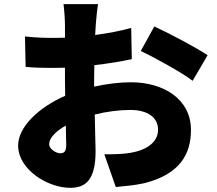

<svg xmlns="http://www.w3.org/2000/svg" viewBox="-20 -840 1040 922"><path d="M721 -713 656 -595C717 -567 858 -489 905 -452L977 -575C921 -612 801 -676 721 -713ZM296 -237 298 -143C298 -108 284 -104 269 -104C250 -104 216 -124 216 -148C216 -176 246 -209 296 -237ZM100 -665 103 -519C137 -515 177 -514 249 -514L292 -515V-458L293 -380C167 -325 67 -231 67 -141C67 -26 209 62 317 62C389 62 439 27 439 -114L435 -290C491 -304 551 -312 606 -312C689 -312 739 -276 739 -217C739 -156 683 -119 606 -106C573 -100 529 -99 481 -99L536 58C580 54 625 50 672 40C843 -3 897 -99 897 -216C897 -364 766 -445 608 -445C558 -445 495 -438 432 -424V-463L433 -527C494 -534 558 -544 613 -556L610 -706C560 -692 499 -680 437 -672L440 -723C442 -749 447 -801 451 -820H285C288 -801 292 -743 292 -722V-659L244 -658C208 -658 161 -658 100 -665Z"/></svg>

Font: Noto Sans KR Black
Style: Regular
Weight: 900
Designer: Ryoko NISHIZUKA 西塚涼子 (kana, bopomofo & ideographs); Paul D. Hunt (Latin, Greek & Cyrillic); Sandoll Communications 산돌커뮤니
Foundry: Adobe
Version: Version 2.004;hotconv 1.0.118;makeotfexe 2.5.65603